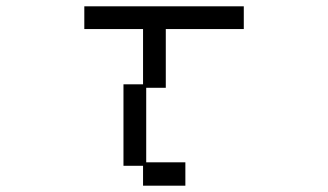

<svg xmlns="http://www.w3.org/2000/svg" viewBox="-20 -560 1040 608"><path d="M371 -293H433V-468H247V-540H752V-468H505V-282H443V-46H567V28H433V-35H371Z"/></svg>

Font: DotGothic16
Style: Regular
Weight: 400
Designer: Fontworks Inc.
Foundry: Fontworks Inc.
Version: Version 1.100